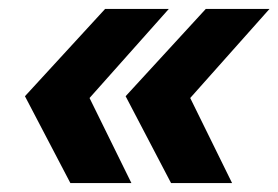

<svg xmlns="http://www.w3.org/2000/svg" viewBox="-20 -485 625 431"><path d="M181 -265 275 -74H138L36 -269L216 -465H359ZM407 -265 501 -74H364L262 -269L442 -465H585Z"/></svg>

Font: Montserrat Alternates
Style: Bold Italic
Weight: 700
Italic angle: -11.3°
Designer: Julieta Ulanovsky
Foundry: Julieta Ulanovsky
Version: Version 7.200